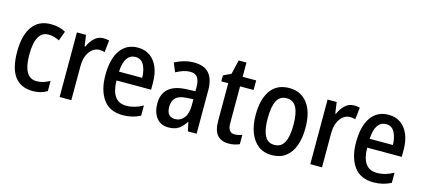

<svg xmlns="http://www.w3.org/2000/svg" viewBox="-55 -1100 3413 1550"><g transform="rotate(15 1651.5 -324.5)"><path d="M247 10Q147 10 95.5 -58Q44 -126 44 -266Q44 -402 97 -476Q150 -550 251 -550Q290 -550 321 -542Q352 -534 375 -520L346 -440Q323 -451 300 -457.5Q277 -464 255 -464Q145 -464 145 -267Q145 -75 256 -75Q286 -75 313 -83.5Q340 -92 366 -107V-22Q317 10 247 10Z M690 -550Q701 -550 713.5 -548.5Q726 -547 738 -544L727 -444Q718 -447 706.5 -449Q695 -451 685 -451Q634 -451 600.5 -404Q567 -357 568 -281V0H470V-540H546L559 -447H565Q584 -491 615.5 -520.5Q647 -550 690 -550Z M979 -549Q1040 -549 1082 -518Q1124 -487 1146 -433Q1168 -379 1168 -308V-248H879Q882 -71 1006 -71Q1077 -71 1145 -110V-25Q1080 10 999 10Q889 10 835 -65.5Q781 -141 781 -266Q781 -403 833 -476Q885 -549 979 -549ZM979 -471Q935 -471 909.5 -434.5Q884 -398 880 -322H1074Q1073 -385 1050 -428Q1027 -471 979 -471Z M1448 -550Q1534 -550 1574.5 -502.5Q1615 -455 1615 -363V0H1542L1526 -74H1523Q1497 -32 1464.5 -11Q1432 10 1381 10Q1314 10 1279.5 -36.5Q1245 -83 1245 -154Q1245 -318 1445 -326L1517 -329V-361Q1517 -418 1497.5 -444Q1478 -470 1438 -470Q1409 -470 1380 -460.5Q1351 -451 1319 -434L1288 -507Q1323 -527 1364 -538.5Q1405 -550 1448 -550ZM1464 -259Q1401 -256 1373 -229.5Q1345 -203 1345 -154Q1345 -109 1363.5 -89Q1382 -69 1415 -69Q1460 -69 1489 -105.5Q1518 -142 1518 -210V-262Z M1911 -74Q1927 -74 1943 -77.5Q1959 -81 1974 -87V-9Q1956 0 1932.5 5Q1909 10 1883 10Q1822 10 1789 -27Q1756 -64 1756 -147V-460H1698V-510L1762 -540L1790 -659H1855V-540H1968V-460H1855V-152Q1855 -74 1911 -74Z M2452 -270Q2452 -187 2429 -123.5Q2406 -60 2359.5 -25Q2313 10 2243 10Q2177 10 2131 -25Q2085 -60 2060.5 -123Q2036 -186 2036 -270Q2036 -402 2088.5 -476Q2141 -550 2245 -550Q2340 -550 2396 -478.5Q2452 -407 2452 -270ZM2137 -270Q2137 -174 2162.5 -124.5Q2188 -75 2244 -75Q2300 -75 2326 -124.5Q2352 -174 2352 -270Q2352 -367 2326 -416Q2300 -465 2244 -465Q2188 -465 2162.5 -416Q2137 -367 2137 -270Z M2785 -550Q2796 -550 2808.5 -548.5Q2821 -547 2833 -544L2822 -444Q2813 -447 2801.5 -449Q2790 -451 2780 -451Q2729 -451 2695.5 -404Q2662 -357 2663 -281V0H2565V-540H2641L2654 -447H2660Q2679 -491 2710.5 -520.5Q2742 -550 2785 -550Z M3074 -549Q3135 -549 3177 -518Q3219 -487 3241 -433Q3263 -379 3263 -308V-248H2974Q2977 -71 3101 -71Q3172 -71 3240 -110V-25Q3175 10 3094 10Q2984 10 2930 -65.5Q2876 -141 2876 -266Q2876 -403 2928 -476Q2980 -549 3074 -549ZM3074 -471Q3030 -471 3004.5 -434.5Q2979 -398 2975 -322H3169Q3168 -385 3145 -428Q3122 -471 3074 -471Z"/></g></svg>

Font: Noto Sans Malayalam Condensed Medium
Style: Regular
Weight: 500
Width: 3
Designer: Jelle Bosma - Monotype Design Team
Foundry: Monotype Imaging Inc.
Version: Version 2.104; ttfautohint (v1.8.4.7-5d5b)